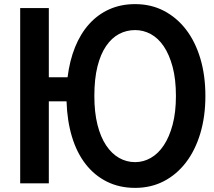

<svg xmlns="http://www.w3.org/2000/svg" viewBox="-20 -837 1040 932"><path d="M636 75Q560 75 499.5 45Q439 15 396 -40Q353 -95 329.5 -172.5Q306 -250 303 -345H217V53H78V-798H217V-462H308Q318 -543 344.5 -608.5Q371 -674 413 -720.5Q455 -767 511 -792Q567 -817 636 -817Q713 -817 775.5 -784.5Q838 -752 883 -693.5Q928 -635 952.5 -553Q977 -471 977 -371Q977 -272 952.5 -190Q928 -108 883 -49Q838 10 775.5 42.5Q713 75 636 75ZM636 -50Q676 -50 712 -70.5Q748 -91 775 -131.5Q802 -172 818 -232Q834 -292 834 -371Q834 -452 818 -512Q802 -572 775 -612Q748 -652 712 -671.5Q676 -691 636 -691Q594 -691 558 -672Q522 -653 495 -613.5Q468 -574 453 -514Q438 -454 438 -371Q438 -292 453 -232Q468 -172 495 -131.5Q522 -91 558 -70.5Q594 -50 636 -50Z"/></svg>

Font: LINE Seed JP_TTF Bold
Style: Regular
Weight: 700
Designer: LINE & Fontrix & Fontworks
Version: Version 1.009